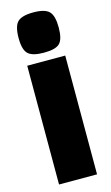

<svg xmlns="http://www.w3.org/2000/svg" viewBox="-133 -927 566 976"><g transform="rotate(-15 150.0 -439.5)"><path d="M50 -625H250V0H50ZM150 -667Q89 -667 66.5 -689Q44 -711 44 -772Q44 -834 66.5 -856.5Q89 -879 150 -879Q210 -879 232.5 -856.5Q255 -834 255 -772Q255 -711 233.5 -689Q212 -667 150 -667Z"/></g></svg>

Font: Changa ExtraBold
Style: Regular
Weight: 800
Designer: Eduardo Rodriguez Tunni
Foundry: Eduardo Rodriguez Tunni
Version: Version 3.002; ttfautohint (v1.8.2)